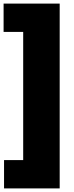

<svg xmlns="http://www.w3.org/2000/svg" viewBox="-34 -828 411 1068"><path d="M-11.5 220V62.5H95V-650.5H-14V-808H298V220Z"/></svg>

Font: Encode Sans SmCnd Black
Style: Regular
Weight: 900
Width: 4
Designer: Multiple Designers
Foundry: Impallari Type
Version: Version 3.002; ttfautohint (v1.8.3) -l 8 -r 50 -G 200 -x 14 